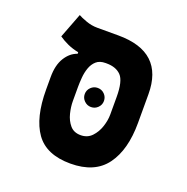

<svg xmlns="http://www.w3.org/2000/svg" viewBox="-114 -719 814 835"><g transform="rotate(20 293.0 -301.5)"><path d="M297.9 9.3Q186.5 9.3 137.9 -59.1Q89.4 -127.4 89.4 -257.3V-315.4Q89.4 -370.6 110.8 -405Q132.3 -439.5 165 -450.2V-457.5Q137.2 -462.9 113.8 -473.6Q90.3 -484.4 72.3 -497.1L116.2 -611.8Q127.4 -605 153.6 -595.5Q179.7 -585.9 206.5 -585.9H304.2Q514.6 -585.9 514.6 -390.1V-257.3Q514.6 -132.8 462.4 -61.8Q410.2 9.3 297.9 9.3ZM297.9 -122.1Q329.1 -122.1 349.1 -143.1Q369.1 -164.1 378.9 -193.8Q388.7 -223.6 388.7 -250V-332Q388.7 -405.3 365.2 -429.7Q341.8 -454.1 297.9 -454.1H293Q266.1 -454.1 250.5 -440.2Q234.9 -426.3 227.3 -404.5Q219.7 -382.8 217.8 -358.9Q215.8 -335 215.8 -315.4V-250Q215.8 -223.6 223.1 -193.8Q230.5 -164.1 248.3 -143.1Q266.1 -122.1 297.9 -122.1ZM298.3 -252.4Q280.3 -252.4 267.1 -265.4Q253.9 -278.3 253.9 -296.4Q253.9 -314.9 267.1 -327.9Q280.3 -340.8 298.3 -340.8Q316.9 -340.8 329.8 -327.9Q342.8 -314.9 342.8 -296.4Q342.8 -278.3 329.8 -265.4Q316.9 -252.4 298.3 -252.4Z"/></g></svg>

Font: Cascadia Code NF
Style: Bold
Weight: 700
Monospace: yes
Designer: Aaron Bell
Foundry: Saja Typeworks
Version: Version 2404.023; ttfautohint (v1.8.4)